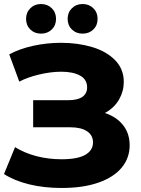

<svg xmlns="http://www.w3.org/2000/svg" viewBox="-26 -927 704 960"><path d="M-6 -56.7 49.2 -191.2Q97.2 -161.6 156.7 -146.1Q216.2 -130.7 282 -130.7Q361.3 -130.7 400.2 -152.8Q439 -174.9 439 -214.9Q439 -250.7 409.3 -270.6Q379.6 -290.6 325 -290.6H139.8V-425.9H313.4Q361.7 -425.9 385.6 -442.4Q409.6 -459 409.6 -489.9Q409.6 -529.9 374.1 -549.2Q338.7 -568.4 280.9 -568.4Q227.4 -568.4 168.6 -554.2Q109.8 -540 70.4 -518.8L20.2 -655.2Q72 -683.1 140.3 -698.1Q208.7 -713 279.3 -713Q363.2 -713 434.7 -691.7Q506.1 -670.4 549.5 -626.1Q592.9 -581.8 592.9 -517.6Q592.9 -471.2 569.8 -430.3Q546.7 -389.4 502.9 -364.5Q459.2 -339.6 400.2 -339.6L405.2 -376Q468.9 -376 518.3 -354.5Q567.8 -333 595.1 -293.6Q622.3 -254.1 622.3 -200.7Q622.3 -136.9 582.4 -88.8Q542.6 -40.7 466.1 -13.9Q389.6 12.9 282.1 12.9Q194.4 12.9 120.5 -5.1Q46.6 -23.1 -6 -56.7ZM312.2 -832.6Q312.2 -864.8 333.5 -885.8Q354.8 -906.9 387.1 -906.9Q419.3 -906.9 440.7 -885.8Q462 -864.8 462 -832.6Q462 -800.2 440.7 -779.5Q419.3 -758.8 387.1 -758.8Q354.8 -758.8 333.5 -779.5Q312.2 -800.2 312.2 -832.6ZM104.4 -832.6Q104.4 -864.8 125.7 -885.8Q147 -906.9 179.3 -906.9Q211.5 -906.9 232.9 -885.8Q254.2 -864.8 254.2 -832.6Q254.2 -800.2 232.9 -779.5Q211.5 -758.8 179.3 -758.8Q147 -758.8 125.7 -779.5Q104.4 -800.2 104.4 -832.6Z"/></svg>

Font: iiserrat Thin
Style: Regular
Weight: 100
Designer: Akira Ohta
Foundry: Akira Ohta
Version: Version 1.200;Glyphs 3.3.1 (3343)